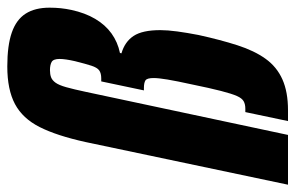

<svg xmlns="http://www.w3.org/2000/svg" viewBox="-178 -632 790 513"><g transform="rotate(-90 216.5 -375.0)"><path d="M-20 0 94 -541Q111 -618 134 -663.5Q157 -709 195.5 -729.5Q234 -750 296 -750Q352 -750 386.5 -738Q421 -726 437 -701Q453 -676 453 -637Q453 -621 451.5 -607Q450 -593 447 -579Q439 -542 423 -515Q407 -488 384 -471.5Q361 -455 332 -449L331 -445Q362 -436 377.5 -412.5Q393 -389 393 -341Q393 -322 389.5 -296Q386 -270 380 -239Q367 -180 352.5 -135Q338 -90 316.5 -60Q295 -30 261.5 -15Q228 0 179 0H150L174 -114H183Q195 -114 203 -118.5Q211 -123 217 -136.5Q223 -150 230.5 -179Q238 -208 248 -257Q257 -298 261 -322Q265 -346 265 -359Q265 -377 258.5 -381Q252 -385 238 -385H232L256 -499H264Q278 -499 285.5 -504.5Q293 -510 298 -525.5Q303 -541 310 -569Q313 -582 314.5 -592.5Q316 -603 316 -610Q316 -627 308 -631.5Q300 -636 286 -636Q275 -636 267 -633Q259 -630 252.5 -621Q246 -612 240.5 -592.5Q235 -573 228 -540L113 0Z"/></g></svg>

Font: Saira Condensed ExtraBold
Style: Italic
Weight: 800
Width: 3
Italic angle: -12°
Designer: Hector Gatti with collaboration of the Omnibus-Type team
Foundry: Omnibus-Type
Version: Version 1.101